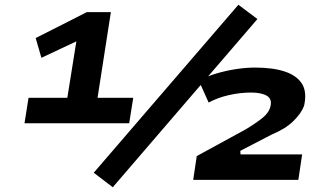

<svg xmlns="http://www.w3.org/2000/svg" viewBox="-20 -756 1370 807"><path d="M83 -238 100 -345H263L303 -595L341 -601L154 -513L130 -596L345 -705H446L390 -345H540L523 -238ZM454 31 374 -30 982 -736 1062 -676ZM792 0 807 -100 1014 -213Q1057 -239 1084 -261Q1111 -283 1117 -310Q1124 -340 1101.5 -353.5Q1079 -367 1035 -367Q990 -367 943 -356.5Q896 -346 857 -325L816 -416Q846 -434 887.5 -446.5Q929 -459 971.5 -465.5Q1014 -472 1052 -472Q1128 -472 1178 -455Q1228 -438 1249.5 -403.5Q1271 -369 1258 -311Q1246 -279 1212.5 -246.5Q1179 -214 1123 -191L990 -122L991 -107H1250L1234 0Z"/></svg>

Font: Nunito Sans 7pt Expanded ExtraBold
Style: Italic
Weight: 800
Width: 7
Italic angle: -9°
Designer: Vernon Adams
Foundry: Vernon Adams
Version: Version 3.101;gftools[0.9.27]